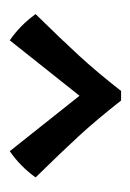

<svg xmlns="http://www.w3.org/2000/svg" viewBox="44 -678 273 402"><g transform="rotate(90 181.0 -477.5)"><path d="M10 -415Q63 -469 97 -506Q131 -543 171 -594H191Q231 -543 265 -506Q299 -469 352 -415Q328 -382 297 -361L181 -507L65 -361Q34 -382 10 -415Z"/></g></svg>

Font: Mirza
Style: Regular
Weight: 400
Designer: Arabic design by Kourosh Beigpour, Latin design by Eduardo Tunni, engineering by Lasse Fister
Version: Version 1.0010g